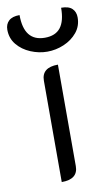

<svg xmlns="http://www.w3.org/2000/svg" viewBox="-135 -801 492 855"><g transform="rotate(-10 111.0 -373.5)"><path d="M73 -449Q73 -509 147 -509V-50Q147 9 73 9ZM-48 -701Q-48 -726 -32 -741Q-16 -756 17 -756Q17 -637 111 -637Q159 -637 182 -666.5Q205 -696 205 -756Q239 -756 254.5 -741Q270 -726 270 -701Q270 -662 246.5 -633.5Q223 -605 186.5 -589.5Q150 -574 111 -574Q73 -574 36 -589.5Q-1 -605 -24.5 -633.5Q-48 -662 -48 -701Z"/></g></svg>

Font: K2D Light
Style: Regular
Weight: 300
Designer: Katatrad Aksorn Co.,Ltd.
Foundry: Cadson Demak Co.,Ltd.
Version: Version 1.000; ttfautohint (v1.6)